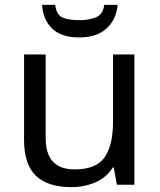

<svg xmlns="http://www.w3.org/2000/svg" viewBox="-20 -760 658 790"><path d="M533 -536V0H461L448 -71H444Q418 -29 372 -9.5Q326 10 274 10Q177 10 128 -36.5Q79 -83 79 -185V-536H168V-191Q168 -63 287 -63Q376 -63 410.5 -113Q445 -163 445 -257V-536ZM464 -740Q459 -680 418.5 -643Q378 -606 306 -606Q232 -606 194.5 -642.5Q157 -679 153 -740H207Q212 -699 237 -688Q262 -677 308 -677Q347 -677 375.5 -689Q404 -701 409 -740Z"/></svg>

Font: Noto Sans Tamil Supplement
Style: Regular
Weight: 400
Designer: Ek Type
Foundry: Ek Type
Version: Version 2.001; ttfautohint (v1.8.4.7-5d5b)